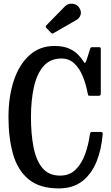

<svg xmlns="http://www.w3.org/2000/svg" viewBox="-20 -1011 602 1042"><path d="M26 -375Q26 -486.5 55 -573.8Q84 -661 139.8 -711.2Q195.5 -761.5 275 -761.5Q321.5 -761.5 352.2 -748.5Q383 -735.5 402.8 -715.5Q422.5 -695.5 436 -673.5Q440 -666.5 442.5 -669.8Q445 -673 448.5 -681L469 -745.5Q471 -751 472.5 -753Q474 -755 482 -755H515Q523 -755 525 -752.8Q527 -750.5 527 -743V-505Q527 -496 524 -493.5Q521 -491 511.5 -491H470Q459.5 -491 458.5 -494.5Q457.5 -498 455.5 -506.5Q446.5 -554.5 429 -597.2Q411.5 -640 383 -666.8Q354.5 -693.5 313.5 -693.5Q252 -693.5 215.8 -651.5Q179.5 -609.5 163.8 -537.5Q148 -465.5 148 -375Q148 -284.5 161.8 -213Q175.5 -141.5 209.8 -99.8Q244 -58 306.5 -58Q357 -58 390 -90.2Q423 -122.5 441.8 -174Q460.5 -225.5 468 -283.5Q469.5 -295 481 -295H525Q538.5 -295 537.5 -285.5Q531 -200.5 503.8 -133.5Q476.5 -66.5 426.2 -27.5Q376 11.5 299 11.5Q195 11.5 135.2 -38Q75.5 -87.5 50.8 -174.8Q26 -262 26 -375ZM255 -835 232.5 -858.5Q224.5 -867 232.5 -874.5L333 -977Q348 -992.5 372.8 -990.8Q397.5 -989 409.5 -970Q423.5 -948.5 417.2 -930.2Q411 -912 395.5 -903L274 -833Q267.5 -829 264 -829Q260.5 -829 255 -835Z"/></svg>

Font: Besley* Condensed Medium
Style: Regular
Weight: 500
Width: 3
Designer: Owen Earl
Foundry: indestructible type*
Version: Version 3.000; ttfautohint (v1.8.3)